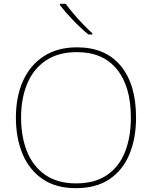

<svg xmlns="http://www.w3.org/2000/svg" viewBox="-20 -972 794 1002"><path d="M690 -358Q690 -250 655.5 -167Q621 -84 551.5 -37Q482 10 376 10Q272 10 202.5 -37.5Q133 -85 98 -168Q63 -251 63 -359Q63 -467 100 -549.5Q137 -632 208.5 -678.5Q280 -725 382 -725Q530 -725 610 -628.5Q690 -532 690 -358ZM90 -359Q90 -259 121 -181.5Q152 -104 216 -59.5Q280 -15 377 -15Q475 -15 538.5 -58.5Q602 -102 632.5 -179.5Q663 -257 663 -358Q663 -521 590 -610.5Q517 -700 382 -700Q284 -700 219 -656Q154 -612 122 -535Q90 -458 90 -359ZM323 -952Q338 -931 362 -902.5Q386 -874 413 -846Q440 -818 462 -798V-792H441Q401 -825 360 -868Q319 -911 293 -945V-952Z"/></svg>

Font: Noto Sans Cherokee Thin
Style: Regular
Weight: 100
Designer: Monotype Design Team
Foundry: Monotype Imaging Inc.
Version: Version 2.001; ttfautohint (v1.8.4.7-5d5b)